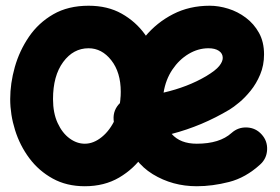

<svg xmlns="http://www.w3.org/2000/svg" viewBox="-20 -583 978 670"><path d="M887.7 -8.8Q837.4 37.1 779.3 52Q721.2 66.9 666.5 66.9Q582 66.9 513.2 24.9Q444.3 -17.1 415.5 -104.5Q399.4 -113.3 388.4 -129.2Q377.4 -145 376.5 -165Q374 -199.7 399.4 -224.1Q401.4 -285.6 423.6 -345.9Q445.8 -406.2 486.3 -455.3Q526.9 -504.4 584 -533.7Q641.1 -563 711.9 -563Q743.2 -563 776.4 -552.7Q809.6 -542.5 837.9 -521.2Q866.2 -500 883.8 -468.3Q901.4 -436.5 901.4 -393.1Q901.4 -355 887.9 -323Q874.5 -291 854.7 -266.6Q835 -242.2 814.9 -225.6Q794.9 -209 781.2 -200.7Q732.9 -171.9 682.4 -150.6Q631.8 -129.4 579.1 -115.7Q608.9 -81.5 666.5 -81.5Q746.6 -81.5 788.1 -119.1Q811 -139.6 841.8 -138.2Q872.6 -136.7 893.1 -113.8Q913.6 -91.3 912.1 -60.3Q910.6 -29.3 887.7 -8.8ZM707.5 -414.6Q671.4 -414.6 638.2 -394.8Q605 -375 581.5 -340.1Q558.1 -305.2 550.8 -259.8Q635.3 -279.3 699.7 -317.4Q732.9 -337.4 745.1 -352.8Q757.3 -368.2 757.3 -380.9Q757.3 -396.5 743.9 -405.5Q730.5 -414.6 707.5 -414.6ZM289.1 -563Q355.5 -563 404.5 -535.4Q453.6 -507.8 485.8 -463.1Q518.1 -418.5 533.9 -365.7Q549.8 -313 549.8 -262.7Q549.8 -207.5 532.7 -149.7Q515.6 -91.8 481.4 -42.7Q447.3 6.3 395.8 36.6Q344.2 66.9 275.9 66.9Q212.4 66.9 163.8 40Q115.2 13.2 82.3 -31Q49.3 -75.2 32.5 -129.2Q15.6 -183.1 15.6 -237.3Q15.6 -292 31.7 -349.1Q47.9 -406.2 81.1 -454.8Q114.3 -503.4 166 -533.2Q217.8 -563 289.1 -563ZM289.1 -414.6Q235.8 -414.6 200.4 -366.5Q165 -318.4 165 -237.3Q165 -188.5 181.2 -153.6Q197.3 -118.7 222.7 -100.1Q248 -81.5 275.9 -81.5Q306.6 -81.5 335.4 -105Q364.3 -128.4 382.8 -169.4Q401.4 -210.4 401.4 -262.7Q401.4 -330.6 368.4 -372.6Q335.4 -414.6 289.1 -414.6Z"/></svg>

Font: Mikhak-FD ExtraBold
Style: Regular
Weight: 800
Designer: Amin Abedi
Version: Version 3.2